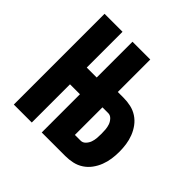

<svg xmlns="http://www.w3.org/2000/svg" viewBox="-139 -649 778 778"><g transform="rotate(45 250.0 -260.0)"><path d="M39 0V-520H142V-315H199V-520H301V-334H334Q355 -334 375.5 -329.5Q396 -325 413.5 -313.5Q431 -302 443.5 -285Q456 -268 463.5 -248.5Q471 -229 474 -208.5Q477 -188 477 -167Q477 -146 474 -125.5Q471 -105 463.5 -85.5Q456 -66 443.5 -49Q431 -32 413.5 -20.5Q396 -9 375.5 -4.5Q355 0 334 0H199V-219H142V0ZM334 -88Q346 -88 355 -97.5Q364 -107 368 -118.5Q372 -130 373 -142.5Q374 -155 374 -167Q374 -179 373 -191.5Q372 -204 368 -215.5Q364 -227 355 -236.5Q346 -246 334 -246H301V-88Z"/></g></svg>

Font: Iosevka Custom
Style: Bold
Weight: 700
Monospace: yes
Designer: Belleve Invis
Foundry: Belleve Invis
Version: Version 30.3.3; ttfautohint (v1.8.3)